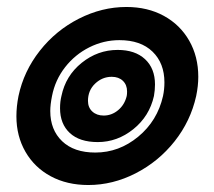

<svg xmlns="http://www.w3.org/2000/svg" viewBox="-20 -515 613 550"><path d="M27 -182Q27 -210 33 -240Q48 -311 94 -369.5Q140 -428 206 -461.5Q272 -495 342 -495Q403 -495 449.5 -469.5Q496 -444 522 -398.5Q548 -353 548 -295Q548 -269 542 -240Q526 -168 480 -110Q434 -52 368.5 -18.5Q303 15 233 15Q172 15 125.5 -10Q79 -35 53 -80Q27 -125 27 -182ZM447 -240Q451 -259 451 -279Q451 -334 417 -367Q383 -400 322 -400Q277 -400 236 -379.5Q195 -359 166.5 -322.5Q138 -286 129 -240Q124 -215 124 -197Q124 -143 158 -110.5Q192 -78 253 -78Q321 -78 376 -123.5Q431 -169 447 -240ZM152 -205Q152 -224 156 -240Q168 -298 214 -335Q260 -372 317 -372Q367 -372 395.5 -345.5Q424 -319 424 -273Q424 -257 421 -240Q408 -182 362 -145Q316 -108 260 -108Q208 -108 180 -134Q152 -160 152 -205ZM343 -240Q344 -245 344 -253Q344 -272 332 -283.5Q320 -295 300 -295Q273 -295 252.5 -275.5Q232 -256 232 -226Q232 -207 244.5 -195.5Q257 -184 277 -184Q300 -184 318.5 -199.5Q337 -215 343 -240Z"/></svg>

Font: Prompt SemiBold
Style: Italic
Weight: 600
Italic angle: -12°
Designer: Katatrad Team
Foundry: CadsonDemak
Version: Version 1.001